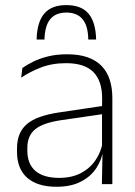

<svg xmlns="http://www.w3.org/2000/svg" viewBox="-20 -704 518 734"><path d="M369.5 0 372 -125 370 -131.5V-290L370.5 -328Q370.5 -394.5 337 -428.5Q303.5 -462.5 232.5 -462.5Q178.5 -462.5 135.2 -445.5Q92 -428.5 61 -407L65.5 -444Q82 -456 106.8 -468.2Q131.5 -480.5 164 -488.5Q196.5 -496.5 237 -496.5Q282 -496.5 314.8 -485Q347.5 -473.5 368.5 -451.8Q389.5 -430 399.5 -399Q409.5 -368 409.5 -328.5V0ZM196 10Q123.5 10 84.2 -24.2Q45 -58.5 45 -124V-136.5Q45 -197.5 83 -229.8Q121 -262 208 -274.5L379.5 -300L381.5 -269L213.5 -244.5Q145 -234.5 114.8 -210Q84.5 -185.5 84.5 -138.5V-128Q84.5 -77 115.5 -50.5Q146.5 -24 206 -24Q254.5 -24 289.2 -42.2Q324 -60.5 345.2 -91.8Q366.5 -123 373 -162L383.5 -131H374.5Q369.5 -94 348.5 -61.8Q327.5 -29.5 289.5 -9.8Q251.5 10 196 10ZM233.5 -684.5Q291 -684.5 318.5 -651.8Q346 -619 347.5 -553H317.5Q316.5 -606.5 295.2 -631.2Q274 -656 233.5 -656Q193.5 -656 172.5 -631.2Q151.5 -606.5 150 -553H120Q121.5 -619 149 -651.8Q176.5 -684.5 233.5 -684.5Z"/></svg>

Font: Anek Latin ExtraLight
Style: Regular
Weight: 250
Designer: Yesha Goshar
Foundry: Ek Type
Version: Version 1.003